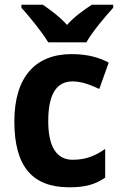

<svg xmlns="http://www.w3.org/2000/svg" viewBox="-20 -786 511 816"><path d="M185 -606H347C372 -650 427 -716 461 -753V-766H370C338 -744 297 -717 265 -680C233 -716 192 -745 162 -766H71V-753C105 -716 160 -648 185 -606ZM274 10C341 10 383 -1 427 -31V-153C384 -123 344 -107 289 -107C222 -107 185 -160 185 -271C185 -382 218 -440 288 -440C324 -440 359 -428 402 -408L442 -520C404 -540 356 -556 284 -556C130 -556 41 -458 41 -270C41 -77 119 10 274 10Z"/></svg>

Font: Noto Sans Telugu SemiCondensed
Style: Bold
Weight: 700
Width: 4
Designer: Jelle Bosma - Monotype Design Team
Foundry: Monotype Imaging Inc.
Version: Version 2.005